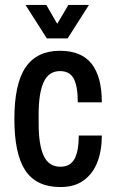

<svg xmlns="http://www.w3.org/2000/svg" viewBox="-20 -743 465 775"><path d="M224 12Q127 12 82.5 -54.5Q38 -121 38 -263Q38 -405 83.5 -471.5Q129 -538 222 -538Q308 -538 349.5 -486Q391 -434 391 -330H294Q294 -394 278 -425Q262 -456 222 -456Q177 -456 156.5 -412Q136 -368 136 -282V-244Q136 -158 156.5 -114Q177 -70 224 -70Q264 -70 281 -102Q298 -134 298 -196H391Q391 -135 373 -88.5Q355 -42 318 -15Q281 12 224 12ZM169 -588 83 -723H167L211 -647L256 -723H339L253 -588Z"/></svg>

Font: Archivo Narrow Medium
Style: Regular
Weight: 500
Designer: Hector Gatti
Foundry: Omnibus-Type
Version: Version 3.002